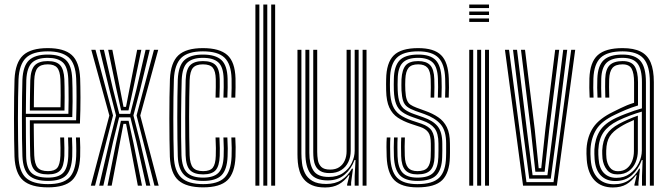

<svg xmlns="http://www.w3.org/2000/svg" viewBox="-20 -820 2956 848"><path d="M192 7.5Q117.2 7.5 82.2 -23.1Q47.2 -53.8 44 -127.8Q43 -160.2 42.4 -204.4Q41.8 -248.5 41.8 -296.8Q41.8 -345 42.4 -390.4Q43 -435.8 44.2 -470.5Q47.8 -544 82.1 -575.8Q116.5 -607.5 191 -607.5Q262.8 -607.5 296.8 -577.2Q330.8 -547 334 -473.2Q334.5 -458.2 334.9 -436.8Q335.2 -415.2 335.4 -389.2Q335.5 -363.2 334.9 -334.1Q334.2 -305 333 -274.5H129Q129.2 -248.8 129.5 -223.9Q129.8 -199 130.1 -176.4Q130.5 -153.8 131.2 -134Q132.8 -96 146 -80.1Q159.2 -64.2 192 -64.2Q221.2 -64.2 233.1 -78.9Q245 -93.5 246.8 -132Q247.5 -146 247.2 -166.9Q247 -187.8 245.8 -212.8H263.2Q264.2 -187 264.5 -166.5Q264.8 -146 264.2 -131.2Q262.2 -85.5 246.1 -67.6Q230 -49.8 192 -49.8Q150.5 -49.8 132.9 -68.4Q115.2 -87 113.5 -132.2Q113 -151.8 112.5 -178.4Q112 -205 111.9 -234Q111.8 -263 111.8 -288.8H316.2Q317.2 -316.2 317.6 -342.9Q318 -369.5 318 -393.6Q318 -417.8 317.6 -437.9Q317.2 -458 316.5 -472.8Q313.5 -540.2 283 -566.8Q252.5 -593.2 191 -593.2Q124.2 -593.2 94.5 -564.1Q64.8 -535 61.8 -469.5Q60.5 -434 59.9 -388.9Q59.2 -343.8 59.2 -296.2Q59.2 -248.8 59.9 -205.1Q60.5 -161.5 61.5 -129.2Q64.2 -62.5 94.6 -34.6Q125 -6.8 192 -6.8Q256.8 -6.8 285.1 -34.5Q313.5 -62.2 316.5 -128.8Q317 -139.8 317 -153.5Q317 -167.2 316.6 -182.5Q316.2 -197.8 315.5 -212.8H333Q334 -192.2 334.4 -169.4Q334.8 -146.5 334 -128Q330.8 -54.8 298.1 -23.6Q265.5 7.5 192 7.5ZM192 -21Q134 -21 107.8 -45.6Q81.5 -70.2 79 -130Q77.8 -164 77.2 -208.6Q76.8 -253.2 76.8 -300.9Q76.8 -348.5 77.4 -392.4Q78 -436.2 79 -468.2Q81.8 -529 108.2 -554Q134.8 -579 191 -579Q244.2 -579 270.4 -555.6Q296.5 -532.2 299 -472.2Q299.8 -456.2 300.2 -430.5Q300.8 -404.8 300.6 -372.2Q300.5 -339.8 299.2 -303H94.2Q94.2 -253 94.5 -214.1Q94.8 -175.2 95.5 -131.2Q96.2 -79.5 117.9 -57.5Q139.5 -35.5 192 -35.5Q237.5 -35.5 258.2 -55.9Q279 -76.2 281.5 -129.8Q282.2 -146 282 -167.2Q281.8 -188.5 280.5 -212.8H298Q299 -190 299.4 -168.4Q299.8 -146.8 299 -129.2Q296.2 -69.8 272.1 -45.4Q248 -21 192 -21ZM94.2 -317.5H282Q283 -349.5 283 -379.1Q283 -408.8 282.6 -432.8Q282.2 -456.8 281.5 -471.8Q279.2 -524.8 257.1 -544.6Q235 -564.5 191 -564.5Q143.8 -564.5 121.2 -542.9Q98.8 -521.2 96.2 -467.2Q95.5 -443.8 95 -402.1Q94.5 -360.5 94.2 -317.5ZM111.8 -331.8Q112 -351.8 112.1 -374.6Q112.2 -397.5 112.8 -421Q113.2 -444.5 113.8 -466.2Q115.8 -512.8 133.6 -531.5Q151.5 -550.2 191 -550.2Q229 -550.2 245.6 -532.1Q262.2 -514 264.2 -470.2Q264.8 -458.5 265.1 -437.8Q265.5 -417 265.5 -389.8Q265.5 -362.5 264.8 -331.8ZM129.5 -346.2H247.2Q248 -372.8 248 -397.2Q248 -421.8 247.6 -440.8Q247.2 -459.8 246.8 -469.8Q245 -506.8 232.2 -521.2Q219.5 -535.8 191 -535.8Q160 -535.8 146.4 -520.2Q132.8 -504.8 131.2 -465.5Q130.8 -448.2 130.4 -429.4Q130 -410.5 129.8 -389.9Q129.5 -369.2 129.5 -346.2Z M418 0 466 -205.2 492.5 -310.2 463.8 -422 420.5 -600H439L478.5 -429L506.8 -317.2H555.2L583.2 -427.5L623 -600H641.5L598 -420.5L569.2 -310.2L596 -205.5L644 0H625.8L582.5 -194L555.8 -301.8H506.2L479.5 -194L436.5 0ZM455 0 491.8 -184.8 514 -286.5H548L570.2 -185L607.2 0H588.8L556 -173.2L536.8 -273H525.2L506.2 -173.2L473.2 0ZM381.2 0 463 -309.8 383.2 -600H401.8L479.2 -310L399.8 0ZM662.2 0 583.2 -310 660 -600H678.8L599.5 -309.8L680.8 0ZM514.8 -332.5 492.2 -434.8 457.8 -600H476.2L507.5 -441.2L525.5 -348H536.5L554.5 -440.8L585.8 -600H604.2L569.5 -433.5L547.5 -332.5Z M877.2 7.5Q803.5 7.5 768.5 -23Q733.5 -53.5 730.2 -127.8Q729.2 -160.2 728.6 -204.4Q728 -248.5 728 -296.8Q728 -345 728.6 -390.4Q729.2 -435.8 730.5 -470.5Q734 -544.2 768 -575.9Q802 -607.5 876.2 -607.5Q949.5 -607.5 983.8 -577.1Q1018 -546.8 1020.2 -473.8Q1020.5 -456 1020.4 -432.9Q1020.2 -409.8 1019.2 -388.8H1001.8Q1002.8 -408.5 1003 -431.1Q1003.2 -453.8 1002.8 -473Q1000.8 -537.5 971.5 -565.4Q942.2 -593.2 876.2 -593.2Q810 -593.2 780.5 -564.4Q751 -535.5 748 -469.5Q746.8 -433.8 746.1 -388.8Q745.5 -343.8 745.5 -296.1Q745.5 -248.5 746.1 -205.1Q746.8 -161.8 747.8 -129.2Q750.2 -64 780.8 -35.4Q811.2 -6.8 877.2 -6.8Q942.2 -6.8 971.1 -34.9Q1000 -63 1002.8 -128.5Q1003.5 -147 1003.4 -166.2Q1003.2 -185.5 1001.8 -212.8H1019.2Q1020.5 -190.2 1020.8 -170.6Q1021 -151 1020.2 -128Q1017.2 -55.5 984.4 -24Q951.5 7.5 877.2 7.5ZM877.2 -21Q820 -21 793.6 -47.1Q767.2 -73.2 765.2 -130Q764.2 -164 763.6 -208.6Q763 -253.2 763 -301Q763 -348.8 763.6 -392.6Q764.2 -436.5 765.2 -468.5Q768 -530.2 794.6 -554.6Q821.2 -579 876.2 -579Q932.2 -579 958 -554.9Q983.8 -530.8 985.2 -472.5Q985.8 -455.5 985.5 -433.9Q985.2 -412.2 984.2 -388.8H966.8Q968 -413.2 968.1 -434.9Q968.2 -456.5 967.8 -472Q966.5 -524.2 944.4 -544.4Q922.2 -564.5 876.2 -564.5Q830.8 -564.5 807.9 -543.9Q785 -523.2 782.5 -467.2Q781.8 -442.8 781 -401.9Q780.2 -361 779.9 -313.1Q779.5 -265.2 779.9 -218.2Q780.2 -171.2 781.5 -133.8Q784 -78.5 806.6 -57Q829.2 -35.5 877.2 -35.5Q923 -35.5 944.2 -56.1Q965.5 -76.8 967.8 -129.2Q968.5 -146.5 968.4 -165.4Q968.2 -184.2 966.8 -212.8H984.2Q985.8 -182.8 985.9 -164.8Q986 -146.8 985.2 -129Q982.8 -70.5 958.2 -45.8Q933.8 -21 877.2 -21ZM877.2 -49.8Q837.8 -49.8 819.6 -68.2Q801.5 -86.8 799.8 -134.2Q798.8 -167 798.4 -209.9Q798 -252.8 798 -299.1Q798 -345.5 798.5 -389Q799 -432.5 800 -466.2Q802 -514.8 820.4 -532.5Q838.8 -550.2 876.2 -550.2Q915.2 -550.2 932.4 -532.4Q949.5 -514.5 950.5 -470.5Q950.8 -455.5 950.6 -435.4Q950.5 -415.2 949.2 -388.8H932Q933 -414.8 933.1 -435.1Q933.2 -455.5 933 -470Q932.2 -505.8 919.9 -520.8Q907.5 -535.8 876.2 -535.8Q845.8 -535.8 832.4 -520.5Q819 -505.2 817.5 -465.5Q816.5 -434.8 815.9 -393.1Q815.2 -351.5 815.2 -305.6Q815.2 -259.8 815.8 -215.2Q816.2 -170.8 817.5 -134.2Q819 -95.8 832.2 -80Q845.5 -64.2 877.2 -64.2Q908 -64.2 920 -79.6Q932 -95 933 -131.5Q933.5 -149.2 933.5 -166.2Q933.5 -183.2 932 -212.8H949.2Q950.8 -185.5 950.9 -165.9Q951 -146.2 950.5 -131.2Q948.8 -86.5 932.2 -68.1Q915.8 -49.8 877.2 -49.8Z M1177.8 0V-800H1195.2V0ZM1108 0V-800H1125.5V0ZM1143 0V-800H1160.5V0Z M1416.2 8Q1381 8 1358.2 -2Q1335.5 -12 1322.4 -28.1Q1309.2 -44.2 1303.1 -63.9Q1297 -83.5 1295.4 -103Q1293.8 -122.5 1293.8 -139V-600H1311.2V-142Q1311.2 -122.8 1313.9 -99.5Q1316.5 -76.2 1326.8 -55.4Q1337 -34.5 1359.4 -21Q1381.8 -7.5 1421.2 -7.5Q1460.5 -7.5 1488.1 -25Q1515.8 -42.5 1534.2 -75H1539L1530.8 -14.5V0H1513.2V-5.8L1523.5 -46.2H1520.2Q1501.5 -20 1476.5 -6Q1451.5 8 1416.2 8ZM1581.5 0V-600H1598.8V0ZM1435.8 -55.5Q1410 -55.5 1395.2 -64.4Q1380.5 -73.2 1373.8 -87.2Q1367 -101.2 1365.2 -117.4Q1363.5 -133.5 1363.5 -148.2V-600H1381V-149.2Q1381 -131 1384 -112.9Q1387 -94.8 1399 -82.9Q1411 -71 1438.2 -71Q1462.5 -71 1478.5 -81.8Q1494.5 -92.5 1502.6 -110.9Q1510.8 -129.2 1510.8 -152.2V-600H1529V-153.5Q1529 -127 1518.5 -104.6Q1508 -82.2 1487.2 -68.9Q1466.5 -55.5 1435.8 -55.5ZM1426 -23.2Q1372.8 -23.5 1350.8 -53.8Q1328.8 -84 1328.8 -143V-600H1346.2V-145Q1346.2 -95 1364.2 -66.8Q1382.2 -38.5 1432 -38.5Q1470 -38.5 1495.4 -56Q1520.8 -73.5 1533.6 -100.2Q1546.5 -127 1546.5 -155V-600H1564V0H1546.5V-42L1550.2 -113.2H1545.8Q1531.2 -73.5 1501.5 -48.1Q1471.8 -22.8 1426 -23.2Z M1823.5 7.5Q1753.8 7.5 1722.1 -23.9Q1690.5 -55.2 1687.8 -128Q1687 -148.5 1686.9 -170.9Q1686.8 -193.2 1688.2 -212.8H1704.2Q1703 -194.2 1703 -171.1Q1703 -148 1703.8 -128.8Q1706 -63.5 1733.9 -35.1Q1761.8 -6.8 1823.5 -6.8Q1891 -6.8 1919.8 -35Q1948.5 -63.2 1950 -126Q1950.5 -136.8 1950.5 -146.2Q1950.5 -155.8 1950.5 -165.2Q1950.5 -174.8 1950.5 -185.8Q1950.5 -243 1926.1 -271.1Q1901.8 -299.2 1854.2 -316.2L1814.5 -330.2Q1791.2 -338.8 1778.5 -348.4Q1765.8 -358 1760.4 -374.8Q1755 -391.5 1753.2 -420.5Q1752.8 -432.2 1752.8 -444.1Q1752.8 -456 1753.2 -469.8Q1755.8 -512.8 1772 -531.5Q1788.2 -550.2 1827 -550.2Q1862.2 -550.2 1879.5 -532.6Q1896.8 -515 1898.2 -470.5Q1898.8 -457.5 1898.8 -435.8Q1898.8 -414 1897.8 -388.8H1881.8Q1882.8 -413 1882.8 -433.5Q1882.8 -454 1882.2 -469.8Q1881.2 -505.8 1868.1 -520.8Q1855 -535.8 1827 -535.8Q1797.2 -535.8 1784.5 -520.5Q1771.8 -505.2 1770.2 -469.8Q1769.8 -456.2 1769.6 -445.6Q1769.5 -435 1770.2 -420.5Q1771.5 -393.8 1776.8 -379.5Q1782 -365.2 1792.4 -358Q1802.8 -350.8 1819.5 -344.5L1858.5 -330.2Q1891 -318.8 1915.4 -302.2Q1939.8 -285.8 1953.5 -258.4Q1967.2 -231 1967.2 -185.8Q1967.2 -174.8 1967.4 -165.1Q1967.5 -155.5 1967.4 -146.1Q1967.2 -136.8 1967 -125.8Q1965.2 -56.5 1933.2 -24.5Q1901.2 7.5 1823.5 7.5ZM1823.5 -21Q1768.8 -21 1745.2 -46.9Q1721.8 -72.8 1719.8 -129.5Q1719.2 -148.5 1719.1 -169.1Q1719 -189.8 1720.2 -212.8H1736.2Q1735 -189.5 1735.2 -167.8Q1735.5 -146 1735.8 -130Q1737.5 -79.5 1757.9 -57.5Q1778.2 -35.5 1823.5 -35.5Q1874 -35.5 1894.4 -57.8Q1914.8 -80 1916 -126.2Q1916.8 -142.5 1916.6 -155.9Q1916.5 -169.2 1916.5 -185.8Q1916.5 -231 1899.4 -253.1Q1882.2 -275.2 1845.8 -287.5L1804.8 -301.8Q1774.2 -312.2 1756.1 -325.5Q1738 -338.8 1729.5 -361Q1721 -383.2 1719.5 -420.5Q1719 -435.8 1719.1 -446.4Q1719.2 -457 1719.5 -469.8Q1720.2 -527.2 1744.6 -553.1Q1769 -579 1827 -579Q1880.5 -579 1904.4 -554.2Q1928.2 -529.5 1930.2 -472.2Q1930.8 -455.2 1930.9 -435Q1931 -414.8 1929.8 -388.8H1913.8Q1915 -415.5 1914.9 -435.5Q1914.8 -455.5 1914.2 -472.2Q1912.5 -523 1891.4 -543.8Q1870.2 -564.5 1827 -564.5Q1778.5 -564.5 1757.8 -542.2Q1737 -520 1736.5 -469.8Q1736.2 -456.2 1736 -445.9Q1735.8 -435.5 1736.5 -420.5Q1738 -385.8 1745.6 -366.2Q1753.2 -346.8 1768.8 -335.8Q1784.2 -324.8 1809.5 -316L1850 -301.8Q1892.8 -287 1913.1 -261.9Q1933.5 -236.8 1933.5 -185.8Q1933.5 -169.2 1933.6 -155.6Q1933.8 -142 1933 -126Q1931.5 -71.5 1907.1 -46.2Q1882.8 -21 1823.5 -21ZM1823.5 -49.8Q1787.5 -49.8 1770.4 -68.2Q1753.2 -86.8 1751.8 -131Q1751.5 -148 1751.2 -169.4Q1751 -190.8 1752.2 -212.8H1768.2Q1767.2 -194 1767.2 -172.5Q1767.2 -151 1767.8 -132Q1769 -95.8 1782 -80Q1795 -64.2 1823.5 -64.2Q1855.5 -64.2 1868.2 -79.6Q1881 -95 1882.2 -126.5Q1883 -142.5 1882.9 -155.9Q1882.8 -169.2 1882.8 -185.8Q1882.8 -221 1871.1 -236.2Q1859.5 -251.5 1837.2 -259L1794.5 -273.2Q1761 -284.5 1736.9 -300.5Q1712.8 -316.5 1699.6 -344.8Q1686.5 -373 1685.5 -420.2Q1685 -436.5 1685.2 -448.5Q1685.5 -460.5 1685.5 -470Q1686.5 -543 1718.9 -575.2Q1751.2 -607.5 1827 -607.5Q1896.8 -607.5 1928.1 -576.6Q1959.5 -545.8 1962.2 -473.8Q1963 -455.8 1963 -432.9Q1963 -410 1961.8 -388.8H1945.8Q1946.8 -408.2 1946.9 -431.2Q1947 -454.2 1946.2 -472.8Q1944 -537.2 1916.2 -565.2Q1888.5 -593.2 1827 -593.2Q1760.2 -593.2 1731.8 -564.1Q1703.2 -535 1702.5 -470Q1702.2 -456.5 1702.1 -445.9Q1702 -435.2 1702.5 -420.2Q1704.2 -378.5 1714.5 -353.5Q1724.8 -328.5 1745.6 -313.6Q1766.5 -298.8 1799.5 -287.5L1841.5 -273.5Q1874.8 -262 1887.1 -242.1Q1899.5 -222.2 1899.5 -185.8Q1899.5 -176.2 1899.6 -166.9Q1899.8 -157.5 1899.6 -147.6Q1899.5 -137.8 1899.2 -126.2Q1898 -86.8 1881 -68.2Q1864 -49.8 1823.5 -49.8Z M2052.5 -784.5V-800H2139.8V-784.5ZM2052.5 -723V-738.5H2139.8V-723ZM2052.5 -753.8V-769.2H2139.8V-753.8ZM2122.2 0V-600H2139.8V0ZM2052.5 0V-600H2070V0ZM2087.5 0V-600H2105V0Z M2290.2 0 2210.2 -600H2228.2L2305.2 -15.5H2424.8L2502.8 -600H2520.5L2439.5 0ZM2317.5 -30.8 2291 -234.2 2245.8 -600H2263.5L2307.8 -239L2332.2 -46.2H2397.8L2422.5 -239.8L2467.5 -600H2485.2L2439.5 -234.8L2412.5 -30.8ZM2344.5 -61.5 2324.8 -243.5 2281 -600H2298.8L2341.8 -248.5L2359.2 -77H2370.5L2388.8 -249.8L2432 -600H2449.8L2405.5 -245L2385.5 -61.5Z M2850.2 0V-457Q2850.2 -530 2822.2 -561.6Q2794.2 -593.2 2729.8 -593.2Q2663 -593.2 2633.1 -565.4Q2603.2 -537.5 2600.8 -473Q2600 -454 2600.2 -432Q2600.5 -410 2601.5 -388.8H2584.2Q2583 -411 2582.8 -431.8Q2582.5 -452.5 2583.2 -473.8Q2585.8 -545.5 2620 -576.5Q2654.2 -607.5 2729.8 -607.5Q2779 -607.5 2809.4 -592.2Q2839.8 -577 2853.8 -544Q2867.8 -511 2867.8 -457V0ZM2702.5 -34.5Q2736.8 -34.5 2761.9 -52.9Q2787 -71.2 2800.9 -99.2Q2814.8 -127.2 2814.8 -155.2V-327Q2791.2 -320.5 2762.8 -309.8Q2734.2 -299 2708 -286.2Q2666.2 -265.2 2645.5 -235.6Q2624.8 -206 2622.5 -157Q2622 -146.8 2622.6 -137.4Q2623.2 -128 2623.8 -118.5Q2626.5 -77.2 2647.2 -55.9Q2668 -34.5 2702.5 -34.5ZM2706.5 -49.8Q2677 -49.8 2660.9 -69.6Q2644.8 -89.5 2641 -119.8Q2640.2 -130 2639.9 -139.4Q2639.5 -148.8 2639.8 -155.8Q2642 -199.5 2659.5 -226.4Q2677 -253.2 2714 -273Q2731.8 -282.5 2753.9 -292.2Q2776 -302 2797.2 -309.2V-153.5Q2797.2 -127.2 2787.4 -103.4Q2777.5 -79.5 2757.4 -64.6Q2737.2 -49.8 2706.5 -49.8ZM2709 -63.8Q2733 -63.8 2748.8 -76.4Q2764.5 -89 2772.1 -109.1Q2779.8 -129.2 2779.8 -152.2V-290Q2763 -283 2748.1 -275.6Q2733.2 -268.2 2719.8 -259.8Q2687.5 -240.5 2673 -217.5Q2658.5 -194.5 2657.5 -155.8Q2657.2 -147.8 2657.4 -139.1Q2657.5 -130.5 2658.5 -121.5Q2660.8 -97.8 2673.2 -80.8Q2685.8 -63.8 2709 -63.8ZM2686.8 8Q2635.5 8 2605.6 -23.9Q2575.8 -55.8 2571.5 -114.2Q2570.5 -127.8 2570.2 -141.1Q2570 -154.5 2570.5 -163.2Q2574 -218.5 2600.4 -257.5Q2626.8 -296.5 2689.5 -326.8Q2707.2 -335.5 2721.2 -342.4Q2735.2 -349.2 2749.2 -355Q2763.2 -360.8 2780.5 -366V-457.2Q2780.5 -496 2770 -515.9Q2759.5 -535.8 2729.8 -535.8Q2698.2 -535.8 2685 -520Q2671.8 -504.2 2670.5 -470Q2670 -456.8 2670 -435.9Q2670 -415 2671 -388.8H2653.5Q2652.5 -417 2652.6 -436.4Q2652.8 -455.8 2653 -471.5Q2654.5 -514.5 2673 -532.4Q2691.5 -550.2 2729.8 -550.2Q2768.5 -550.2 2783.1 -527.1Q2797.8 -504 2797.8 -457.2V-354.2Q2768.5 -345.2 2743.9 -334.9Q2719.2 -324.5 2695.5 -313Q2637.8 -285.8 2614.5 -249.4Q2591.2 -213 2588 -161.8Q2587.5 -151 2587.8 -139.6Q2588 -128.2 2589 -115.8Q2592.8 -62.5 2619.5 -34.4Q2646.2 -6.2 2692 -6.2Q2732.5 -6.2 2759.8 -25.8Q2787 -45.2 2802.8 -75H2806.5L2799.8 -14.5V0H2782.2L2782 -4.2L2792 -46.2H2788.8Q2770.5 -20 2746.4 -6Q2722.2 8 2686.8 8ZM2815.5 0V-42L2818.2 -113.2H2814.5Q2800 -73 2771 -46.6Q2742 -20.2 2696.8 -20.5Q2657.5 -20.5 2633.6 -45Q2609.8 -69.5 2606.2 -117Q2605.5 -129 2605.1 -139.8Q2604.8 -150.5 2605.2 -160.2Q2608.2 -207.8 2629 -241.5Q2649.8 -275.2 2701.8 -299.8Q2721.2 -308.8 2741.6 -316.6Q2762 -324.5 2781 -331Q2800 -337.5 2815.2 -341.5V-457Q2815.2 -514.8 2795.5 -539.6Q2775.8 -564.5 2729.8 -564.5Q2681.2 -564.5 2659.2 -543Q2637.2 -521.5 2635.5 -472Q2635 -453 2635.1 -431.4Q2635.2 -409.8 2636.2 -388.8H2619Q2617.8 -410.8 2617.6 -432.5Q2617.5 -454.2 2618.2 -472.5Q2620.2 -529.5 2646.1 -554.2Q2672 -579 2729.8 -579Q2785 -579 2808.9 -550.6Q2832.8 -522.2 2832.8 -457V0Z"/></svg>

Font: Big Shoulders Inline Display Thin SemiBold
Style: Regular
Weight: 600
Version: Version 2.002